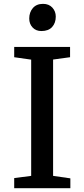

<svg xmlns="http://www.w3.org/2000/svg" viewBox="-20 -990 444 1010"><path d="M54.7 0ZM144 -64.9V-676.3L54.7 -689V-743.2H348.6V-689L259.3 -676.8V-64.9L350.1 -51.8V0H54.7V-53.2ZM206.1 -969.7H206.5Q237.3 -969.7 255.4 -950Q273.4 -930.2 273.4 -902.8Q273.4 -869.1 254.2 -847.9Q234.9 -826.7 197.8 -826.7H197.3Q168.9 -826.7 151.4 -845.5Q133.8 -864.3 133.8 -892.6Q133.8 -925.3 152.8 -947.5Q171.9 -969.7 206.1 -969.7Z"/></svg>

Font: Merriweather
Style: Regular
Weight: 400
Designer: Eben Sorkin
Foundry: Eben Sorkin
Version: Version 1.584; ttfautohint (v1.6)